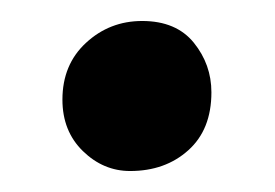

<svg xmlns="http://www.w3.org/2000/svg" viewBox="-20 -154 262 183"><path d="M104 9Q78.5 9 59 -10Q39.5 -29 39.5 -59Q39.5 -92.5 62 -113.2Q84.5 -134 115.5 -134Q148 -134 164.8 -113.2Q181.5 -92.5 181.5 -66Q181.5 -30.5 159.5 -10.8Q137.5 9 104 9Z"/></svg>

Font: Merriweather 144pt
Style: Bold
Weight: 700
Version: Version 2.100